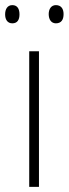

<svg xmlns="http://www.w3.org/2000/svg" viewBox="-32 -780 268 749"><path d="M-12 -724C-12 -704 -3 -689 16 -689C36 -689 44 -703 44 -724C44 -745 36 -760 16 -760C-3 -760 -12 -744 -12 -724ZM158 -725C158 -704 168 -689 186 -689C207 -689 216 -703 216 -725C216 -745 207 -760 186 -760C168 -760 158 -745 158 -725ZM120 -51V-580H82V-51Z"/></svg>

Font: Noto Sans Tamil UI SemiCondensed ExtraLight
Style: Regular
Weight: 200
Width: 4
Designer: Jelle Bosma - Monotype Design Team
Foundry: Monotype Imaging Inc.
Version: Version 2.004